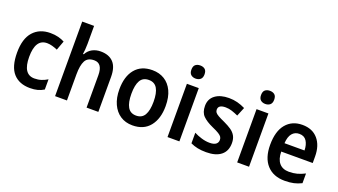

<svg xmlns="http://www.w3.org/2000/svg" viewBox="-64 -1294 3237 1839"><g transform="rotate(20 1555.0 -375.0)"><path d="M276 10Q166 10 105.5 -57.5Q45 -125 45 -268Q45 -410 109 -481.5Q173 -553 283 -553Q328 -553 364.5 -543.5Q401 -534 428 -519L393 -424Q366 -436 338.5 -443.5Q311 -451 286 -451Q168 -451 168 -269Q168 -91 285 -91Q323 -91 355 -101.5Q387 -112 416 -130V-26Q387 -8 353.5 1Q320 10 276 10Z M651 -577Q651 -547 648.5 -518.5Q646 -490 643 -471H651Q673 -512 711 -532Q749 -552 796 -552Q880 -552 925.5 -504Q971 -456 971 -357V0H851V-330Q851 -451 766 -451Q700 -451 675.5 -404.5Q651 -358 651 -266V0H530V-760H651Z M1558 -272Q1558 -143 1496.5 -66.5Q1435 10 1320 10Q1249 10 1196.5 -24.5Q1144 -59 1115 -122.5Q1086 -186 1086 -272Q1086 -404 1147.5 -478.5Q1209 -553 1323 -553Q1393 -553 1446 -520.5Q1499 -488 1528.5 -425.5Q1558 -363 1558 -272ZM1209 -272Q1209 -183 1236 -136.5Q1263 -90 1322 -90Q1381 -90 1408 -136.5Q1435 -183 1435 -272Q1435 -361 1408 -407Q1381 -453 1322 -453Q1262 -453 1235.5 -407Q1209 -361 1209 -272Z M1737 -752Q1767 -752 1785.5 -736.5Q1804 -721 1804 -685Q1804 -650 1785 -634Q1766 -618 1737 -618Q1708 -618 1689 -634Q1670 -650 1670 -685Q1670 -721 1688.5 -736.5Q1707 -752 1737 -752ZM1797 -543V0H1676V-543Z M2276 -156Q2276 -75 2223 -32.5Q2170 10 2072 10Q2022 10 1984 2Q1946 -6 1912 -22V-130Q1946 -112 1989 -99Q2032 -86 2072 -86Q2116 -86 2136.5 -102Q2157 -118 2157 -145Q2157 -162 2149 -175Q2141 -188 2118 -202.5Q2095 -217 2049 -237Q1982 -267 1946.5 -302.5Q1911 -338 1911 -404Q1911 -475 1963.5 -514Q2016 -553 2103 -553Q2149 -553 2189.5 -542.5Q2230 -532 2270 -512L2233 -422Q2200 -437 2168 -447.5Q2136 -458 2103 -458Q2029 -458 2029 -409Q2029 -392 2038 -380Q2047 -368 2070.5 -354.5Q2094 -341 2137 -322Q2180 -302 2211 -281Q2242 -260 2259 -230Q2276 -200 2276 -156Z M2447 -752Q2477 -752 2495.5 -736.5Q2514 -721 2514 -685Q2514 -650 2495 -634Q2476 -618 2447 -618Q2418 -618 2399 -634Q2380 -650 2380 -685Q2380 -721 2398.5 -736.5Q2417 -752 2447 -752ZM2507 -543V0H2386V-543Z M2852 -552Q2954 -552 3011 -486Q3068 -420 3068 -307V-242H2747Q2748 -165 2782.5 -125Q2817 -85 2881 -85Q2926 -85 2963.5 -95Q3001 -105 3042 -126V-27Q3004 -8 2964.5 1Q2925 10 2872 10Q2756 10 2690.5 -62Q2625 -134 2625 -267Q2625 -406 2686 -479Q2747 -552 2852 -552ZM2853 -461Q2808 -461 2780.5 -428Q2753 -395 2749 -328H2953Q2952 -386 2928 -423.5Q2904 -461 2853 -461Z"/></g></svg>

Font: Noto Sans Arabic UI SmCn SmBd
Style: Regular
Weight: 600
Width: 4
Designer: Monotype Design Team, Nadine Chahine and Nizar Qandah
Foundry: Monotype Imaging Inc.
Version: Version 2.010; ttfautohint (v1.8.4.7-5d5b)